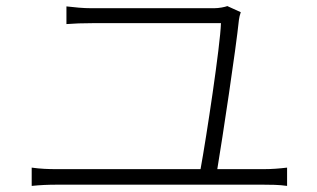

<svg xmlns="http://www.w3.org/2000/svg" viewBox="-20 -679 1040 630"><path d="M693 -124C710 -226 754 -517 764 -614C765 -621 767 -631 770 -639L726 -659C718 -656 699 -652 682 -652H282C250 -652 226 -655 198 -658V-600C226 -602 248 -603 283 -603H705C703 -531 657 -227 638 -124H165C139 -124 112 -125 84 -129V-69C113 -72 139 -73 165 -73H845C863 -73 896 -73 922 -69V-129C897 -126 872 -124 845 -124Z"/></svg>

Font: Source Han Sans SC Light
Style: Regular
Weight: 300
Designer: Ryoko NISHIZUKA (kana & ideographs); Paul D. Hunt (Latin, Greek & Cyrillic); Wenlong ZHANG (bopomofo); Sandoll Communica
Foundry: Adobe Systems Incorporated
Version: Version 1.004;PS 1.004;hotconv 1.0.82;makeotf.lib2.5.63406